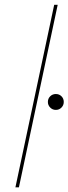

<svg xmlns="http://www.w3.org/2000/svg" viewBox="-20 -802 293 822"><path d="M227 -781.5 61 0H46L212 -781.5ZM219 -331.5Q205 -331.5 195 -341.5Q185 -351.5 185 -365.5Q185 -380 195 -389.8Q205 -399.5 219 -399.5Q233.5 -399.5 243.2 -389.8Q253 -380 253 -365.5Q253 -351.5 243.2 -341.5Q233.5 -331.5 219 -331.5Z"/></svg>

Font: Epilogue Thin
Style: Italic
Weight: 250
Italic angle: -12°
Designer: Tyler Finck
Foundry: Etcetera Type Co
Version: Version 2.112